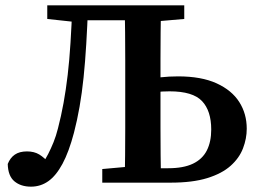

<svg xmlns="http://www.w3.org/2000/svg" viewBox="-20 -684 965 719"><path d="M96 15Q58 15 34 -5Q10 -25 9 -70Q18 -93 35.5 -105Q53 -117 81 -117Q108 -117 127 -105.5Q146 -94 167 -70L164 -67H140L138 -70Q150 -87 160.5 -107.5Q171 -128 180.5 -151.5Q190 -175 197 -203Q209 -249 218 -298.5Q227 -348 233.5 -403.5Q240 -459 244 -523.5Q248 -588 251 -664H310Q307 -586 303 -519Q299 -452 293 -394Q287 -336 278 -284.5Q269 -233 257 -187Q238 -115 214 -70.5Q190 -26 161 -5.5Q132 15 96 15ZM268 -601 157 -613V-664H283V-601ZM284 -608V-664H508V-608ZM363 0V-51L497 -63H511V0ZM447 0Q448 -51 448.5 -102Q449 -153 449 -205Q449 -257 449 -309V-355Q449 -407 449 -458.5Q449 -510 448.5 -561.5Q448 -613 447 -664H583Q582 -614 581.5 -563Q581 -512 581 -462.5Q581 -413 581 -366V-309Q581 -258 581 -206Q581 -154 581.5 -103Q582 -52 583 0ZM521 0V-54H610Q667 -54 702.5 -71Q738 -88 754.5 -120.5Q771 -153 771 -199Q771 -269 736.5 -305.5Q702 -342 615 -342Q586 -342 563 -339Q540 -336 517 -331V-387Q550 -391 581.5 -394.5Q613 -398 647 -398Q734 -398 791 -372Q848 -346 876 -302Q904 -258 904 -202Q904 -165 890 -128.5Q876 -92 843.5 -63Q811 -34 756 -17Q701 0 619 0ZM518 -601V-664H670V-613L531 -601Z"/></svg>

Font: Source Serif 4 18pt SemiBold
Style: Regular
Weight: 600
Designer: Frank Grießhammer
Foundry: Adobe Systems Incorporated
Version: Version 4.004;hotconv 1.0.116;makeotfexe 2.5.65601